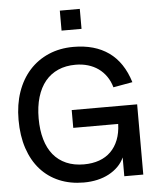

<svg xmlns="http://www.w3.org/2000/svg" viewBox="-62 -992 852 1058"><g transform="rotate(-5 364.0 -462.5)"><path d="M309 -940H419.5V-829.5H309ZM583.5 -104Q571 -76 549 -54Q527 -32 498 -16.5Q469 -1 433.8 7Q398.5 15 358.5 15Q284 15 223.2 -10.5Q162.5 -36 119.5 -84.2Q76.5 -132.5 53.2 -202Q30 -271.5 30 -360Q30 -445 54 -514Q78 -583 122.2 -632Q166.5 -681 228.5 -707.8Q290.5 -734.5 366 -734.5Q483.5 -734.5 561 -679.5Q638.5 -624.5 673 -512.5L566.5 -493.5Q557 -527.5 538.5 -554Q520 -580.5 494.8 -598.5Q469.5 -616.5 437.8 -626Q406 -635.5 369 -635.5Q315 -635.5 272.8 -617Q230.5 -598.5 201.2 -563Q172 -527.5 156.5 -475.8Q141 -424 141 -358Q141 -293.5 155.8 -242.5Q170.5 -191.5 199.2 -156.5Q228 -121.5 270.5 -103Q313 -84.5 368 -84.5Q415 -84.5 452.8 -98Q490.5 -111.5 517 -137.8Q543.5 -164 558.5 -202.2Q573.5 -240.5 575 -290H326.5V-388.5H688.5V0H583.5Z"/></g></svg>

Font: Vela Sans SemBd
Style: Regular
Weight: 600
Designer: Principal design: Mikhail Sharanda - project Manrope.
Design modification: Ravid Balaliev
Foundry: Mikhail Sharanda
Version: Version 1.001